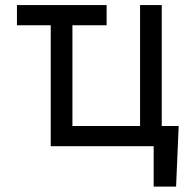

<svg xmlns="http://www.w3.org/2000/svg" viewBox="-20 -565 756 742"><path d="M392 -545.5V-467.3H259.9V-78.1H521.3V-545.5H605.1V-78.1H670.5L660.5 156.2H573.9V0H176.1V-467.3H45.5V-545.5Z"/></svg>

Font: Inter UI
Style: Regular
Weight: 400
Designer: Rasmus Andersson
Foundry: rsms
Version: 3.2;8d6f07862